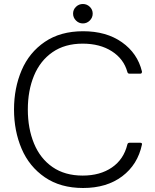

<svg xmlns="http://www.w3.org/2000/svg" viewBox="-20 -929 773 959"><path d="M50 -382Q50 -489 88 -578Q126 -667 204 -720Q282 -773 395 -773Q511 -773 589 -718Q667 -663 689 -572V-570Q689 -561 680 -561H627Q618 -561 616 -570Q598 -635 538.5 -673Q479 -711 393 -711Q304 -711 242.5 -668.5Q181 -626 150 -551.5Q119 -477 119 -382Q119 -287 150 -212Q181 -137 242.5 -94.5Q304 -52 393 -52Q480 -52 539 -92.5Q598 -133 616 -207Q618 -216 627 -216H680Q691 -216 689 -207Q668 -107 590.5 -48.5Q513 10 395 10Q282 10 204 -43.5Q126 -97 88 -186Q50 -275 50 -382ZM345 -861Q345 -881 359.5 -895Q374 -909 394 -909Q414 -909 428.5 -895Q443 -881 443 -861Q443 -841 428.5 -826.5Q414 -812 394 -812Q374 -812 359.5 -826.5Q345 -841 345 -861Z"/></svg>

Font: Open Sauce Two Light
Style: Regular
Weight: 300
Designer: Alfredo Marco Pradil
Foundry: Creative Sauce Fz LLC
Version: Version 1.477